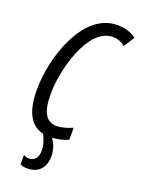

<svg xmlns="http://www.w3.org/2000/svg" viewBox="-174 -801 808 1100"><g transform="rotate(20 230.0 -250.5)"><path d="M139 224C204 224 245 183 245 112C245 71 232 37 212 10C244 8 277 1 309 -13V-86C275 -72 244 -62 214 -62C148 -62 119 -112 119 -227C119 -363 190 -652 343 -652C371 -652 396 -643 418 -624L460 -689C429 -714 390 -725 344 -725C137 -725 36 -419 36 -220C36 -88 76 -12 156 6C171 34 182 67 182 101C182 140 163 167 128 167C117 167 104 163 95 158V215C107 221 122 224 139 224Z"/></g></svg>

Font: Noto Sans ExtraCondensed
Style: Italic
Weight: 400
Width: 2
Italic angle: -12°
Designer: Monotype Design Team
Foundry: Monotype Imaging Inc.
Version: Version 2.013